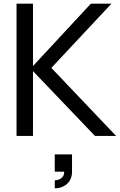

<svg xmlns="http://www.w3.org/2000/svg" viewBox="-20 -740 652 1045"><path d="M70 -720H159.5V-380.5L474.5 -720H586.5L259.5 -370.5L612 0H497L159.5 -353V0H70ZM278 241.5Q287.5 241.5 299.5 237.5Q311.5 233.5 320.2 223.5Q329 213.5 329 198Q329 196.5 329 194.5H278V100.5H372V194.5Q372 223 359.2 243.5Q346.5 264 325 274.5Q303.5 285 278 285Z"/></svg>

Font: Vela Sans Med
Style: Regular
Weight: 500
Designer: Principal design: Mikhail Sharanda - project Manrope.
Design modification: Ravid Balaliev
Foundry: Mikhail Sharanda
Version: Version 1.001